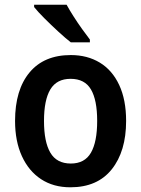

<svg xmlns="http://www.w3.org/2000/svg" viewBox="-20 -879 600 816"><path d="M516 -365Q516 -236 455 -159.5Q394 -83 279 -83Q207 -83 154.5 -117.5Q102 -152 73 -215.5Q44 -279 44 -365Q44 -497 105.5 -571Q167 -645 281 -645Q351 -645 404 -613Q457 -581 486.5 -518Q516 -455 516 -365ZM167 -365Q167 -276 194 -230Q221 -184 281 -184Q340 -184 366.5 -230Q393 -276 393 -365Q393 -454 366.5 -499Q340 -544 280 -544Q221 -544 194 -499Q167 -454 167 -365ZM263 -859Q275 -837 292.5 -809.5Q310 -782 329 -755.5Q348 -729 362 -711V-699H281Q259 -716 228 -744.5Q197 -773 168.5 -801.5Q140 -830 125 -849V-859Z"/></svg>

Font: Noto Sans Telugu UI SemiCondensed SemiBold
Style: Regular
Weight: 600
Width: 4
Designer: Jelle Bosma - Monotype Design Team
Foundry: Monotype Imaging Inc.
Version: Version 2.005; ttfautohint (v1.8.4.7-5d5b)